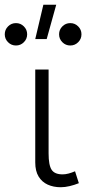

<svg xmlns="http://www.w3.org/2000/svg" viewBox="-68 -772 381 806"><path d="M187 14Q156.5 14 132.2 3Q108 -8 94 -31Q80 -54 80 -90V-480H136V-128Q136 -78.5 148.8 -59.2Q161.5 -40 195 -40Q206.5 -40 219.8 -43.5Q233 -47 247 -53L263 -3Q244.5 4.5 224.8 9.2Q205 14 187 14ZM80 -608 114 -752H168L128 -608ZM-1 -581Q-20.5 -581 -34.2 -594.8Q-48 -608.5 -48 -628Q-48 -647.5 -34.2 -661.2Q-20.5 -675 -1 -675Q18.5 -675 32.2 -661.2Q46 -647.5 46 -628Q46 -608.5 32.2 -594.8Q18.5 -581 -1 -581ZM227 -581Q207.5 -581 193.8 -594.8Q180 -608.5 180 -628Q180 -647.5 193.8 -661.2Q207.5 -675 227 -675Q246.5 -675 260.2 -661.2Q274 -647.5 274 -628Q274 -608.5 260.2 -594.8Q246.5 -581 227 -581Z"/></svg>

Font: Geologica Thin Roman Thin
Style: Regular
Weight: 250
Version: Version 1.010;gftools[0.9.28]